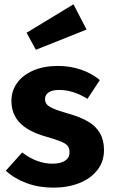

<svg xmlns="http://www.w3.org/2000/svg" viewBox="-20 -854 523 891"><path d="M248.8 -548Q305.8 -548 355.7 -530.9Q405.6 -513.8 443.4 -482.6L385.8 -395.2Q354 -415.2 321.2 -425.9Q288.4 -436.6 254.8 -436.6Q222.4 -436.6 205.7 -425.3Q189 -414 189 -394.6Q189 -379.8 196.8 -370.1Q204.6 -360.4 227.7 -350.1Q250.8 -339.8 298.4 -326.4Q353.4 -310.8 389.2 -289.7Q425 -268.6 443.8 -236.2Q462.6 -203.8 462.6 -157.6Q462.6 -104 431.5 -64.4Q400.4 -24.8 347.1 -4Q293.8 16.8 227.6 16.8Q160.4 16.8 103.7 -4.1Q47 -25 7 -61.8L83 -146.6Q113.8 -122.2 149.9 -108.3Q186 -94.4 223.8 -94.4Q260.8 -94.4 281.7 -108.1Q302.6 -121.8 302.6 -146.2Q302.6 -165.4 294.3 -176.5Q286 -187.6 263.2 -197.1Q240.4 -206.6 189.6 -221.2Q110.4 -243.8 71.7 -284.4Q33 -325 33 -386.2Q33 -432 59.3 -468.8Q85.6 -505.6 134.5 -526.8Q183.4 -548 248.8 -548ZM321 -834 381.8 -716.8 146.4 -623 103.4 -702Z"/></svg>

Font: Firava
Style: Regular
Weight: 400
Designer: Carrois Corporate & Edenspiekermann AG
Foundry: Greg Finn Gibson
Version: Version 5.000